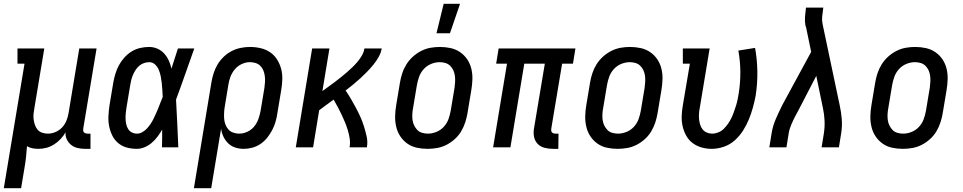

<svg xmlns="http://www.w3.org/2000/svg" viewBox="-45 -775 5065 1010"><path d="M-25 215 84 -440H47V-520H188L136 -207Q133 -192 131.5 -176.5Q130 -161 132 -146Q134 -131 139 -117Q144 -103 153 -92.5Q162 -82 176.5 -77Q191 -72 207 -72Q227 -72 247 -80.5Q267 -89 282 -105Q297 -121 305 -141.5Q313 -162 316 -182L372 -520H463L393 -99Q392 -93 392.5 -88Q393 -83 396.5 -79Q400 -75 405.5 -73.5Q411 -72 416 -72H431V8H402Q382 8 363 3.5Q344 -1 329.5 -12.5Q315 -24 306.5 -41.5Q298 -59 300 -79Q289 -60 273.5 -43.5Q258 -27 239 -15Q220 -3 199 2.5Q178 8 157 8Q141 8 125.5 5Q110 2 97 -6Q95 22 92 50.5Q89 79 84 107L66 215Z M675 8Q647 8 621.5 1Q596 -6 576.5 -22.5Q557 -39 545.5 -62.5Q534 -86 529 -112Q524 -138 525.5 -165.5Q527 -193 531 -221L551 -341Q555 -364 562 -387Q569 -410 580.5 -431.5Q592 -453 609 -472Q626 -491 647 -504Q668 -517 692 -522.5Q716 -528 739 -528Q763 -528 784 -518.5Q805 -509 819.5 -492.5Q834 -476 843 -456Q852 -436 857 -414Q866 -441 874 -467.5Q882 -494 891 -520H977Q953 -453 929.5 -385.5Q906 -318 881 -251Q885 -188 887.5 -125.5Q890 -63 893 0H807Q808 -23 808 -46.5Q808 -70 808 -93Q797 -74 783.5 -56Q770 -38 753 -23.5Q736 -9 715.5 -0.5Q695 8 675 8ZM676 -72Q690 -72 704 -80Q718 -88 728.5 -99.5Q739 -111 748 -124.5Q757 -138 763.5 -152Q770 -166 776.5 -180Q783 -194 788.5 -208Q794 -222 799.5 -236.5Q805 -251 811 -265Q810 -284 809 -302Q808 -320 806 -338Q804 -356 800.5 -373.5Q797 -391 790.5 -407Q784 -423 771 -435.5Q758 -448 740 -448Q726 -448 712 -443Q698 -438 687 -428.5Q676 -419 668 -406.5Q660 -394 654.5 -381Q649 -368 645.5 -354.5Q642 -341 640 -327L620 -207Q618 -193 616.5 -178.5Q615 -164 615.5 -149.5Q616 -135 619 -121.5Q622 -108 629 -96.5Q636 -85 648.5 -78.5Q661 -72 676 -72Z M975 215 1067 -341Q1071 -365 1078.5 -389Q1086 -413 1099 -435Q1112 -457 1131 -475.5Q1150 -494 1173 -506Q1196 -518 1221 -523Q1246 -528 1270 -528Q1299 -528 1326.5 -521.5Q1354 -515 1376 -500Q1398 -485 1412.5 -462Q1427 -439 1434 -412.5Q1441 -386 1440 -357Q1439 -328 1434 -299L1414 -179Q1411 -157 1404.5 -134.5Q1398 -112 1387 -91Q1376 -70 1361 -51Q1346 -32 1325.5 -18Q1305 -4 1282 2Q1259 8 1237 8Q1213 8 1192 1Q1171 -6 1155.5 -21Q1140 -36 1130.5 -56Q1121 -76 1118 -98L1066 215ZM1213 -72Q1235 -72 1256.5 -82Q1278 -92 1292.5 -110Q1307 -128 1314.5 -149.5Q1322 -171 1326 -193L1346 -313Q1348 -328 1349 -344Q1350 -360 1348 -375Q1346 -390 1340.5 -404Q1335 -418 1324.5 -428.5Q1314 -439 1299.5 -443.5Q1285 -448 1270 -448H1269Q1248 -448 1226.5 -438Q1205 -428 1190 -410Q1175 -392 1167 -370.5Q1159 -349 1156 -327L1138 -218Q1135 -201 1134 -184.5Q1133 -168 1134 -152Q1135 -136 1140.5 -121Q1146 -106 1156 -94.5Q1166 -83 1181.5 -77.5Q1197 -72 1213 -72Z M1511 0 1597 -520H1688L1651 -296Q1667 -308 1683.5 -319.5Q1700 -331 1715.5 -343Q1731 -355 1747.5 -368Q1764 -381 1779 -394Q1794 -407 1808.5 -421Q1823 -435 1836 -450.5Q1849 -466 1859 -483.5Q1869 -501 1872 -520H1963Q1959 -497 1947 -475.5Q1935 -454 1919 -434.5Q1903 -415 1886 -397.5Q1869 -380 1850.5 -363Q1832 -346 1813 -330.5Q1794 -315 1773 -299Q1788 -277 1801.5 -254Q1815 -231 1827.5 -207.5Q1840 -184 1851 -159.5Q1862 -135 1870 -109Q1878 -83 1884 -56Q1890 -29 1885 0H1794Q1798 -24 1794.5 -46.5Q1791 -69 1784.5 -90.5Q1778 -112 1769.5 -132.5Q1761 -153 1751.5 -173Q1742 -193 1731.5 -212.5Q1721 -232 1710 -251Q1691 -237 1671.5 -223Q1652 -209 1634 -195L1602 0Z M2204 8Q2175 8 2147.5 2Q2120 -4 2098 -19.5Q2076 -35 2061 -57.5Q2046 -80 2039.5 -107Q2033 -134 2033.5 -163Q2034 -192 2039 -221L2059 -341Q2063 -365 2071 -389.5Q2079 -414 2093 -436.5Q2107 -459 2127 -477Q2147 -495 2170.5 -507Q2194 -519 2219 -523.5Q2244 -528 2269 -528Q2298 -528 2325.5 -522Q2353 -516 2375.5 -500.5Q2398 -485 2413 -462.5Q2428 -440 2434.5 -413Q2441 -386 2440 -357Q2439 -328 2434 -299L2414 -179Q2410 -155 2402 -130.5Q2394 -106 2380.5 -83.5Q2367 -61 2347 -43Q2327 -25 2303.5 -13Q2280 -1 2254.5 3.5Q2229 8 2204 8ZM2206 -72Q2228 -72 2250.5 -81Q2273 -90 2289.5 -108Q2306 -126 2314 -148Q2322 -170 2326 -193L2346 -313Q2348 -328 2349 -344Q2350 -360 2348 -375.5Q2346 -391 2340 -404.5Q2334 -418 2323.5 -428.5Q2313 -439 2298.5 -443.5Q2284 -448 2268 -448Q2246 -448 2223.5 -439Q2201 -430 2184.5 -412Q2168 -394 2160 -372Q2152 -350 2148 -327L2128 -207Q2125 -192 2124 -176Q2123 -160 2125 -144.5Q2127 -129 2133.5 -115.5Q2140 -102 2150 -91.5Q2160 -81 2175 -76.5Q2190 -72 2206 -72ZM2251 -600 2289 -755H2375L2322 -600Z M2864 8Q2841 8 2819.5 2.5Q2798 -3 2783.5 -18Q2769 -33 2764.5 -54.5Q2760 -76 2764 -99L2821 -440H2713L2640 0H2549L2622 -440H2565L2578 -520H2982L2969 -440H2912L2855 -99Q2854 -93 2854.5 -88Q2855 -83 2858.5 -79Q2862 -75 2867 -73.5Q2872 -72 2878 -72H2893L2892 8Z M3204 8Q3175 8 3147.5 2Q3120 -4 3098 -19.5Q3076 -35 3061 -57.5Q3046 -80 3039.5 -107Q3033 -134 3033.5 -163Q3034 -192 3039 -221L3059 -341Q3063 -365 3071 -389.5Q3079 -414 3093 -436.5Q3107 -459 3127 -477Q3147 -495 3170.5 -507Q3194 -519 3219 -523.5Q3244 -528 3269 -528Q3298 -528 3325.5 -522Q3353 -516 3375.5 -500.5Q3398 -485 3413 -462.5Q3428 -440 3434.5 -413Q3441 -386 3440 -357Q3439 -328 3434 -299L3414 -179Q3410 -155 3402 -130.5Q3394 -106 3380.5 -83.5Q3367 -61 3347 -43Q3327 -25 3303.5 -13Q3280 -1 3254.5 3.5Q3229 8 3204 8ZM3206 -72Q3228 -72 3250.5 -81Q3273 -90 3289.5 -108Q3306 -126 3314 -148Q3322 -170 3326 -193L3346 -313Q3348 -328 3349 -344Q3350 -360 3348 -375.5Q3346 -391 3340 -404.5Q3334 -418 3323.5 -428.5Q3313 -439 3298.5 -443.5Q3284 -448 3268 -448Q3246 -448 3223.5 -439Q3201 -430 3184.5 -412Q3168 -394 3160 -372Q3152 -350 3148 -327L3128 -207Q3125 -192 3124 -176Q3123 -160 3125 -144.5Q3127 -129 3133.5 -115.5Q3140 -102 3150 -91.5Q3160 -81 3175 -76.5Q3190 -72 3206 -72Z M3699 8Q3671 8 3645 0.5Q3619 -7 3598.5 -22.5Q3578 -38 3565 -61Q3552 -84 3546 -110.5Q3540 -137 3541 -164.5Q3542 -192 3547 -221L3584 -440H3547V-520H3688L3636 -207Q3633 -192 3632 -177Q3631 -162 3632.5 -147.5Q3634 -133 3638 -119.5Q3642 -106 3650.5 -95Q3659 -84 3672.5 -78Q3686 -72 3701 -72Q3717 -72 3733.5 -78.5Q3750 -85 3762.5 -97.5Q3775 -110 3785 -124.5Q3795 -139 3802.5 -154.5Q3810 -170 3815.5 -186Q3821 -202 3826.5 -218.5Q3832 -235 3835 -251Q3838 -267 3841 -284Q3850 -341 3849.5 -398Q3849 -455 3839 -509L3927 -523Q3938 -462 3939 -399Q3940 -336 3930 -271Q3924 -240 3915.5 -209Q3907 -178 3894.5 -147.5Q3882 -117 3864 -88.5Q3846 -60 3820.5 -37Q3795 -14 3762.5 -3Q3730 8 3699 8Z M4002 0 4014 -74Q4020 -112 4036 -149Q4052 -186 4070 -222L4222 -502L4195 -633Q4194 -635 4193 -637Q4192 -639 4192 -641Q4188 -662 4189.5 -684Q4191 -706 4194 -728L4195 -735H4286L4285 -728Q4282 -708 4280 -688Q4278 -668 4282 -649L4372 -222Q4380 -186 4383 -149Q4386 -112 4380 -74L4368 0H4277L4289 -74Q4294 -107 4292.5 -140.5Q4291 -174 4284 -206L4249 -376L4150 -185Q4148 -181 4145.5 -177Q4143 -173 4142 -170L4141 -169Q4129 -146 4118.5 -122Q4108 -98 4104 -74L4092 0Z M4704 8Q4675 8 4647.5 2Q4620 -4 4598 -19.5Q4576 -35 4561 -57.5Q4546 -80 4539.5 -107Q4533 -134 4533.5 -163Q4534 -192 4539 -221L4559 -341Q4563 -365 4571 -389.5Q4579 -414 4593 -436.5Q4607 -459 4627 -477Q4647 -495 4670.5 -507Q4694 -519 4719 -523.5Q4744 -528 4769 -528Q4798 -528 4825.5 -522Q4853 -516 4875.5 -500.5Q4898 -485 4913 -462.5Q4928 -440 4934.5 -413Q4941 -386 4940 -357Q4939 -328 4934 -299L4914 -179Q4910 -155 4902 -130.5Q4894 -106 4880.5 -83.5Q4867 -61 4847 -43Q4827 -25 4803.5 -13Q4780 -1 4754.5 3.5Q4729 8 4704 8ZM4706 -72Q4728 -72 4750.5 -81Q4773 -90 4789.5 -108Q4806 -126 4814 -148Q4822 -170 4826 -193L4846 -313Q4848 -328 4849 -344Q4850 -360 4848 -375.5Q4846 -391 4840 -404.5Q4834 -418 4823.5 -428.5Q4813 -439 4798.5 -443.5Q4784 -448 4768 -448Q4746 -448 4723.5 -439Q4701 -430 4684.5 -412Q4668 -394 4660 -372Q4652 -350 4648 -327L4628 -207Q4625 -192 4624 -176Q4623 -160 4625 -144.5Q4627 -129 4633.5 -115.5Q4640 -102 4650 -91.5Q4660 -81 4675 -76.5Q4690 -72 4706 -72Z"/></svg>

Font: Iosevka Curly Slab Medium
Style: Italic
Weight: 500
Italic angle: -9°
Monospace: yes
Designer: Belleve Invis
Foundry: Belleve Invis
Version: Version 22.1.2; ttfautohint (v1.8.4)